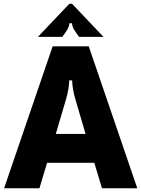

<svg xmlns="http://www.w3.org/2000/svg" viewBox="-20 -1012 760 1032"><path d="M192 0H2L263 -763H457L718 0H528L487 -137H233ZM280 -292H440L387 -472Q368 -536 368 -580H352Q352 -536 333 -472ZM184 -814 353 -992H367L536 -814H405L390 -835Q367 -866 367 -887H353Q353 -866 330 -835L315 -814Z"/></svg>

Font: Open Sauce Sans Black
Style: Regular
Weight: 900
Designer: Alfredo Marco Pradil
Foundry: Creative Sauce Fz LLC
Version: Version 1.477